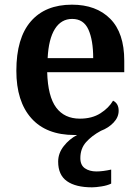

<svg xmlns="http://www.w3.org/2000/svg" viewBox="-20 -568 597 822"><path d="M374 234Q304 234 266.5 207.5Q229 181 229 124Q229 88 253 57.5Q277 27 310 10H299Q178 10 114 -62Q50 -134 50 -265Q50 -405 112 -476.5Q174 -548 288 -548Q392 -548 452 -487.5Q512 -427 512 -308V-259H182Q185 -155 220.5 -107.5Q256 -60 322 -60Q374 -60 410 -83Q446 -106 464 -137Q488 -125 488 -94Q488 -66 466 -43Q444 -20 412 -8Q373 13 348.5 40.5Q324 68 324 109Q324 139 343.5 152.5Q363 166 393 166Q406 166 422 164Q438 162 456 158V218Q440 226 415 230Q390 234 374 234ZM379 -319Q379 -396 358.5 -441.5Q338 -487 289 -487Q242 -487 215 -444Q188 -401 184 -319Z"/></svg>

Font: Noto Serif Thai SemiBold
Style: Regular
Weight: 600
Designer: Monotype Design Team
Foundry: Monotype Imaging Inc.
Version: Version 2.001; ttfautohint (v1.8.4.7-5d5b)